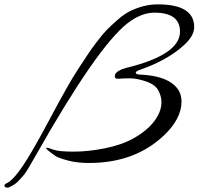

<svg xmlns="http://www.w3.org/2000/svg" viewBox="-186 -689 910 880"><path d="M704 -565Q704 -524 656 -481Q581 -413 458 -370Q436 -363 436 -355Q438 -348 455 -347Q538 -344 587 -317Q646 -284 646 -224Q646 -145 566 -69Q433 58 222 58Q167 58 124.5 46.5Q82 35 69 26.5Q56 18 37.5 3Q19 -12 29 -12Q34 -12 59 -3Q84 6 151.5 6Q219 6 296 -9.5Q373 -25 428 -56Q483 -87 515 -126Q554 -173 554 -221Q554 -247 540 -274Q526 -301 484 -315.5Q442 -330 409 -330Q376 -330 358 -328Q340 -326 340 -340Q341 -359 374 -372L393 -378Q639 -438 639 -544Q639 -631 522 -631Q461 -631 398 -582Q259 -473 -20 20Q-64 98 -75 111L-99 138Q-117 158 -146 170Q-150 171 -155 171Q-160 171 -163 167.5Q-166 164 -166 162Q-166 156 -154 150Q-110 130 -24 -23Q-6 -54 36 -132Q129 -307 169 -367.5Q209 -428 220 -445Q231 -462 258 -497.5Q285 -533 303 -551.5Q321 -570 350.5 -596Q380 -622 406 -636Q472 -669 537 -669Q704 -669 704 -565Z"/></svg>

Font: Arizonia
Style: Regular
Weight: 400
Designer: Robert E. Leuschke
Foundry: Robert E. Leuschke
Version: Version 1.003